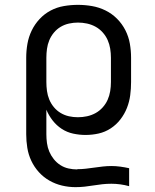

<svg xmlns="http://www.w3.org/2000/svg" viewBox="-20 -548 640 791"><path d="M291 223Q263 223 235.5 216.5Q208 210 183.5 196Q159 182 140 161Q121 140 109 114.5Q97 89 92.5 61Q88 33 88 5V-310Q88 -339 93 -367.5Q98 -396 110.5 -422Q123 -448 143 -469.5Q163 -491 188.5 -504.5Q214 -518 243 -523Q272 -528 301 -528Q330 -528 359 -523Q388 -518 414.5 -505Q441 -492 462 -471Q483 -450 496.5 -423.5Q510 -397 515 -368Q520 -339 520 -310V-210Q520 -183 516.5 -156Q513 -129 503 -103.5Q493 -78 476 -56Q459 -34 436 -19Q413 -4 386.5 2Q360 8 332 8Q307 8 281.5 2.5Q256 -3 234.5 -17Q213 -31 197 -51.5Q181 -72 171 -96V5Q171 23 173.5 41.5Q176 60 183 76.5Q190 93 201.5 107.5Q213 122 228.5 132Q244 142 262 146Q280 150 298 150Q298 150 298 149.5Q298 149 299 149Q316 149 333.5 147Q351 145 368.5 142.5Q386 140 403.5 138Q421 136 439 136Q457 136 475.5 138.5Q494 141 512 145V219Q494 214 475.5 211.5Q457 209 439 209Q420 209 401.5 211Q383 213 365 216Q347 219 328.5 221Q310 223 291 223ZM301 -65Q320 -65 338.5 -69Q357 -73 373.5 -82Q390 -91 403 -105.5Q416 -120 423.5 -137Q431 -154 434 -172.5Q437 -191 437 -210V-310Q437 -329 434 -347.5Q431 -366 423.5 -383Q416 -400 403 -414.5Q390 -429 373.5 -438Q357 -447 338.5 -451Q320 -455 301 -455Q283 -455 264.5 -451Q246 -447 230 -437.5Q214 -428 202 -413.5Q190 -399 183 -382Q176 -365 173.5 -346.5Q171 -328 171 -310V-210Q171 -192 173.5 -173.5Q176 -155 183 -138Q190 -121 202 -106.5Q214 -92 230 -82.5Q246 -73 264 -69Q282 -65 301 -65Z"/></svg>

Font: Zed Mono Extended
Style: Regular
Weight: 400
Width: 7
Monospace: yes
Designer: Belleve Invis
Foundry: Belleve Invis
Version: Version 1.0.0; ttfautohint (v1.8.4)